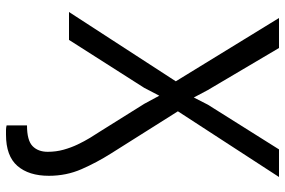

<svg xmlns="http://www.w3.org/2000/svg" viewBox="-175 -565 950 640"><g transform="rotate(90 300.0 -245.0)"><path d="M326 -251 299 -301 273 -251 113 0H20L251 -356L40 -700H140L280 -463L305 -416L329 -463L478 -700H570L351 -363L491 -141Q522 -92 544 -41.5Q566 9 566 67Q566 134 533 172Q500 210 429 210Q421 210 413.5 210Q406 210 398 208V140Q448 140 467 121.5Q486 103 486 71Q486 43 479 18Q472 -7 461.5 -29Q451 -51 439.5 -70Q428 -89 418 -104Z"/></g></svg>

Font: PT Mono
Style: Regular
Weight: 400
Monospace: yes
Designer: A.Korolkova, I.Chaeva
Foundry: ParaType Ltd
Version: Version 1.001W OFL